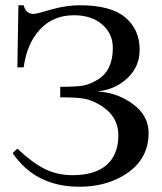

<svg xmlns="http://www.w3.org/2000/svg" viewBox="-20 -696 616 730"><path d="M354 -349V-348Q428 -343 486.5 -299.5Q545 -256 545 -190Q545 -83 445 -26Q375 14 282 14Q115 14 28 -114L46 -131Q103 -77 150.5 -53.5Q198 -30 256 -30Q341 -30 385.5 -69Q430 -108 430 -182Q430 -251 368 -292Q335 -313 306 -319.5Q277 -326 209 -326V-366Q273 -366 298 -371Q323 -376 351 -393Q409 -427 409 -514Q409 -568 368.5 -603Q328 -638 261 -638Q182 -638 132 -584Q82 -530 70 -440H46L50 -676H70Q78 -643 108 -643Q119 -643 179 -661Q234 -676 284 -676Q401 -676 456 -630Q511 -584 511 -507Q511 -443 465 -399.5Q419 -356 354 -349Z"/></svg>

Font: STIX Math
Style: Regular
Weight: 400
Designer: MicroPress Inc., with final additions and corrections provided by Coen Hoffman, Elsevier (retired)
Version: Version 1.1.1